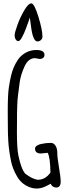

<svg xmlns="http://www.w3.org/2000/svg" viewBox="-20 -1067 395 1113"><path d="M24.9 0ZM226.1 -854.5Q226.1 -842.8 217 -834.7Q208 -826.7 196.8 -826.7Q169.9 -827.1 159.2 -918.9Q154.3 -960.9 152.8 -966.3Q152.8 -963.4 145.3 -942.6Q137.7 -921.9 132.1 -906.2Q126.5 -890.6 120.8 -877.9Q115.2 -865.2 109.1 -853.5Q103 -841.8 97.2 -835.2Q91.3 -828.6 84.7 -828.6Q78.1 -828.6 71.5 -837.9Q64.9 -847.2 64.9 -862.5Q64.9 -877.9 81.1 -922.6Q97.2 -967.3 120.8 -1007.3Q144.5 -1047.4 161.6 -1047.4Q178.7 -1047.4 202.4 -970.7Q226.1 -894 226.1 -854.5ZM256.3 -181.2 217.3 -177.2Q183.1 -177.2 183.1 -205.6Q183.1 -230 247.6 -237.3Q260.3 -238.8 275.4 -238.8Q290.5 -238.8 301.3 -223.1Q312 -207.5 312 -181.4Q312 -155.3 322 -96.2Q332 -37.1 332 -16.6Q332 20 307.4 20Q282.7 20 274.4 -1V-2Q268.6 0.5 252.4 9.3Q222.2 25.9 192.4 25.9Q170.9 25.9 149.4 17.1Q103.5 -1 79.1 -43.9Q52.7 -89.4 44.4 -130.9Q36.1 -172.4 33.2 -196.3Q29.8 -220.7 27.8 -252Q25.4 -291.5 25.4 -347.2L24.9 -420.9Q24.9 -517.6 31.2 -559.6Q37.6 -601.6 44.2 -628.4Q50.8 -655.3 59.6 -676Q68.4 -696.8 81.1 -716.3Q93.8 -736.3 110.4 -749Q146 -777.3 191.9 -777.1Q237.8 -776.9 237.8 -748.5Q237.8 -737.8 230 -731.4Q222.2 -725.1 211.4 -725.1L182.6 -730Q145 -729.5 123.5 -684.6Q100.6 -635.3 94.2 -590.8Q87.9 -546.4 85 -519Q81.1 -492.2 80.1 -458Q78.1 -410.6 78.6 -363.3L78.1 -301.3Q78.1 -205.6 86.7 -165Q95.2 -124.5 104.5 -100.6Q113.3 -76.2 126 -60.5Q167.5 -28.8 198.7 -24.9Q243.2 -24.9 272.5 -66.9Q271 -155.8 256.3 -181.2Z"/></svg>

Font: Amatic
Style: Bold
Weight: 700
Width: 3
Version: Version 2.000; ttfautohint (v0.92-dirty) -l 8 -r 50 -G 50 -x